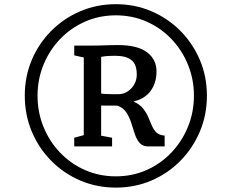

<svg xmlns="http://www.w3.org/2000/svg" viewBox="-20 -936 1080 895"><path d="M95.5 -490Q95.5 -579 128 -656.2Q160.5 -733.5 218.8 -792Q277 -850.5 354.2 -883.5Q431.5 -916.5 520 -916.5Q609 -916.5 686 -883.5Q763 -850.5 821 -792Q879 -733.5 911.8 -656.2Q944.5 -579 944.5 -490Q944.5 -401 911.8 -323.2Q879 -245.5 821 -186.5Q763 -127.5 686 -94.5Q609 -61.5 520 -61.5Q431.5 -61.5 354.2 -94.5Q277 -127.5 218.8 -186.5Q160.5 -245.5 128 -323.2Q95.5 -401 95.5 -490ZM155 -490Q155 -412.5 182.8 -344.5Q210.5 -276.5 260.2 -224.5Q310 -172.5 376.5 -143.2Q443 -114 520 -114Q597.5 -114 663.5 -143.5Q729.5 -173 779 -225Q828.5 -277 856.2 -345Q884 -413 884 -490Q884 -566.5 856.2 -634.5Q828.5 -702.5 779 -754.2Q729.5 -806 663.5 -835.2Q597.5 -864.5 520 -864.5Q442.5 -864.5 376 -835Q309.5 -805.5 260 -753.8Q210.5 -702 182.8 -634.2Q155 -566.5 155 -490ZM370.5 -306V-668L326 -678V-723.5H406Q430.5 -723.5 448.2 -724Q466 -724.5 484.5 -725.2Q503 -726 529 -726Q620 -726 664.8 -692.8Q709.5 -659.5 709.5 -603Q709.5 -549 681.8 -511.8Q654 -474.5 602 -463Q630.5 -450.5 646.2 -431Q662 -411.5 671 -390.2Q680 -369 688.2 -349.8Q696.5 -330.5 709.8 -318Q723 -305.5 747.5 -304V-253.5H671.5Q645 -253.5 631 -269.5Q617 -285.5 608.8 -310.2Q600.5 -335 592.2 -361.8Q584 -388.5 569.5 -411Q555 -433.5 528 -443.5L451.5 -444V-303.5L502.5 -294V-253.5H326V-294ZM451.5 -500Q459.5 -498.5 474.2 -497.8Q489 -497 504.8 -497Q520.5 -497 531 -497Q567 -497 592.2 -524.2Q617.5 -551.5 617.5 -589Q617.5 -637 592 -656.5Q566.5 -676 516.5 -676Q502 -676 486.2 -675.2Q470.5 -674.5 451.5 -671Z"/></svg>

Font: Merriweather Medium
Style: Regular
Weight: 500
Version: Version 2.100